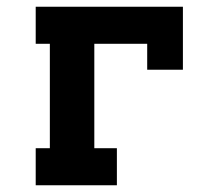

<svg xmlns="http://www.w3.org/2000/svg" viewBox="-20 -550 640 570"><path d="M86 0V-110H128V-420H86V-530H523V-343H417V-420H260V-110H327V0Z"/></svg>

Font: Iosevka Slab XBdEx
Style: Regular
Weight: 800
Width: 7
Monospace: yes
Designer: Belleve Invis
Foundry: Belleve Invis
Version: Version 11.1.0; ttfautohint (v1.8.3)